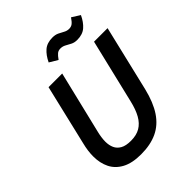

<svg xmlns="http://www.w3.org/2000/svg" viewBox="-250 -1045 1203 1203"><g transform="rotate(-45 351.5 -444.0)"><path d="M293 15Q214 15 165 -11.5Q116 -38 93.5 -83.5Q71 -129 71 -188Q71 -213 74.5 -238.5Q78 -264 85 -292L180 -693H301L201 -279Q196 -259 193 -238.5Q190 -218 190 -200Q190 -168 201 -143.5Q212 -119 237.5 -104.5Q263 -90 308 -90Q357 -90 390 -109.5Q423 -129 445 -168Q467 -207 481 -267L583 -693H703L599 -256Q576 -161 536 -101Q496 -41 436 -13Q376 15 293 15ZM345 -769 290 -802Q311 -846 340 -871Q369 -896 417 -896Q442 -896 460 -887.5Q478 -879 494.5 -869.5Q511 -860 530 -860Q548 -860 560.5 -869.5Q573 -879 589 -903L643 -869Q623 -826 594 -800.5Q565 -775 517 -775Q492 -775 474 -784.5Q456 -794 439.5 -803Q423 -812 404 -812Q386 -812 374 -802.5Q362 -793 345 -769Z"/></g></svg>

Font: Ubuntu Sans SemiBold
Style: Italic
Weight: 600
Italic angle: -13.5°
Designer: Dalton Maag Ltd
Foundry: Dalton Maag Ltd
Version: Version 1.006